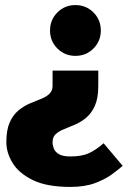

<svg xmlns="http://www.w3.org/2000/svg" viewBox="-20 -528 518 756"><path d="M277 -508Q319 -508 348 -479Q377 -450 377 -408Q377 -366 348 -337Q319 -308 277 -308Q235 -308 206 -337Q177 -366 177 -408Q177 -450 206 -479Q235 -508 277 -508ZM257 208Q164 208 109 181Q54 154 29.5 113.5Q5 73 5 32Q5 -16 18 -45.5Q31 -75 52 -92.5Q73 -110 96 -120Q119 -130 140 -138Q161 -146 174 -158Q187 -170 187 -190V-250H367V-190Q367 -142 354 -112.5Q341 -83 320.5 -65.5Q300 -48 277 -38Q254 -28 233.5 -20Q213 -12 200 -0.5Q187 11 187 32Q187 44 192 57Q197 70 212 79Q227 88 257 88Q302 88 329.5 75.5Q357 63 388 36L463 125Q447 139 420.5 158.5Q394 178 354 193Q314 208 257 208Z"/></svg>

Font: Epunda Sans Black
Style: Regular
Weight: 900
Designer: Simon Atzbach
Foundry: typofactur
Version: Version 2.204; ttfautohint (v1.8.4.7-5d5b)